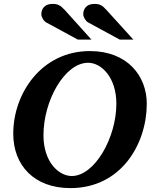

<svg xmlns="http://www.w3.org/2000/svg" viewBox="-20 -949 791 985"><path d="M733 -417C733 -559 634 -687 441 -687C194 -687 48 -471 48 -263C48 -101 155 16 341 16C603 16 733 -212 733 -417ZM577 -417C577 -243 466 -46 348 -46C282 -46 203 -117 203 -255C203 -435 313 -627 432 -627C501 -627 577 -551 577 -417ZM664 -746 527 -897C505 -922 491 -929 464 -929C421 -929 407 -900 407 -876C407 -863 418 -842 432 -834L594 -746ZM449 -746 313 -897C290 -922 276 -929 249 -929C206 -929 192 -900 192 -876C192 -863 203 -842 217 -834L379 -746Z"/></svg>

Font: Veleka
Style: Bold Italic
Weight: 700
Italic angle: -12°
Designer: Stefan Peev, Context Ltd, 2016; SIL International, 1997-2014.
Foundry: Stefan Peev, Context Ltd, 2016
Version: Version 5.000